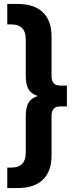

<svg xmlns="http://www.w3.org/2000/svg" viewBox="-20 -762 414 976"><path d="M68 194H17V90H37Q111 90 111 14V-170Q111 -217 125.5 -240.5Q140 -264 172 -274Q140 -284 125.5 -307.5Q111 -331 111 -378V-562Q111 -638 37 -638H17V-742H68Q154 -742 198 -699.5Q242 -657 242 -576V-375Q242 -327 286 -327H320V-221H286Q242 -221 242 -173V28Q242 109 198 151.5Q154 194 68 194Z"/></svg>

Font: Belfius21
Style: Bold
Weight: 700
Designer: Montserrat's base design by Julieta Ulanovsky, modified by Coast SPRL for Belfius Bank NV.
Foundry: Montserrat's base design by Julieta Ulanovsky, modified by Coast SPRL for Belfius Bank NV.
Version: Version 2.000;FEAKit 1.0